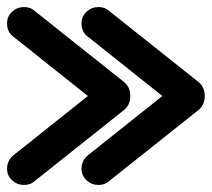

<svg xmlns="http://www.w3.org/2000/svg" viewBox="-33 -549 600 544"><path d="M547 -271Q545 -250 529 -237L275 -35Q264 -25 246 -25Q227 -25 212.5 -38Q198 -51 198 -71Q198 -94 216 -109L427 -277L216 -445Q198 -458 198 -483Q198 -503 212.5 -516Q227 -529 246 -529Q264 -529 275 -519L529 -317Q547 -302 547 -279ZM336 -271Q334 -250 318 -237L64 -35Q53 -25 35 -25Q16 -25 1.5 -38Q-13 -51 -13 -71Q-13 -94 5 -109L216 -277L5 -445Q-13 -458 -13 -483Q-13 -503 1.5 -516Q16 -529 35 -529Q53 -529 64 -519L318 -317Q336 -302 336 -279Z"/></svg>

Font: VDS
Style: Regular
Weight: 400
Designer: artmaker
Foundry: artmaker
Version: Version 1.000 2009 initial release